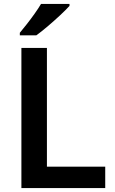

<svg xmlns="http://www.w3.org/2000/svg" viewBox="-20 -958 586 978"><path d="M89 0V-714H219V-109H516V0ZM334 -928Q317 -909 286.5 -880.5Q256 -852 223 -824Q190 -796 165 -778H81V-791Q96 -809 116.5 -835Q137 -861 156.5 -888.5Q176 -916 189 -938H334Z"/></svg>

Font: Noto Sans Meetei Mayek SemiBold
Style: Regular
Weight: 600
Designer: Monotype Design Team and Neelakash Kshetrimayum
Foundry: Monotype Imaging Inc.
Version: Version 2.002; ttfautohint (v1.8.4.7-5d5b)